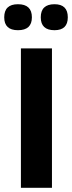

<svg xmlns="http://www.w3.org/2000/svg" viewBox="-25 -889 341 909"><path d="M74 0V-660H221V0ZM233 -746Q168 -746 168 -807Q168 -869 233 -869Q296 -869 296 -807Q296 -746 233 -746ZM60 -746Q-5 -746 -5 -807Q-5 -869 60 -869Q126 -869 126 -807Q126 -746 60 -746Z"/></svg>

Font: Bricolage Grotesque 12pt Bricolage Grotesque 10pt Regular
Style: Bold
Weight: 700
Designer: Mathieu Triay
Foundry: Atelier Triay
Version: Version 1.001; ttfautohint (v1.8.4.7-5d5b);gftools[0.9.33.de